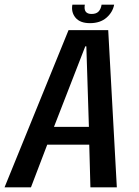

<svg xmlns="http://www.w3.org/2000/svg" viewBox="-48 -805 598 825"><path d="M-28.5 0 246.5 -675.5H417L454 0H340.5L335.5 -183.5H155L85 0ZM184 -260H334L323 -606H318.5ZM338.5 -705.5Q296 -705.5 276.5 -729Q257 -752.5 263 -785H316.5Q309.5 -745 345.5 -745Q365.5 -745 375.5 -755.5Q385.5 -766 388.5 -785H442.5Q436.5 -752.5 409.5 -729Q382.5 -705.5 338.5 -705.5Z"/></svg>

Font: Anybody Medium
Style: Italic
Weight: 500
Italic angle: -10°
Designer: Tyler Finck
Foundry: Etcetera Type Company
Version: Version 1.010; ttfautohint (v1.8.3) -l 8 -r 50 -G 200 -x 14 